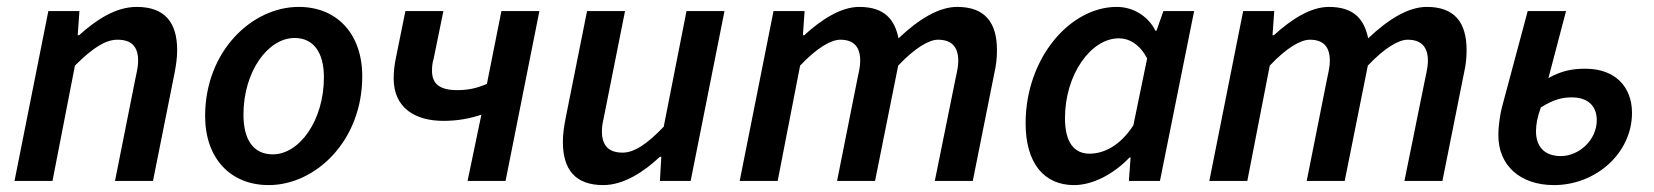

<svg xmlns="http://www.w3.org/2000/svg" viewBox="-20 -524 4790 556"><path d="M22 0H132L197 -334C249 -386 286 -409 320 -409C361 -409 380 -389 380 -348C380 -333 377 -319 372 -296L313 0H423L485 -310C490 -336 493 -356 493 -379C493 -458 458 -504 376 -504C315 -504 259 -467 209 -422H205L210 -492H120Z M758 12C893 12 1029 -115 1029 -303C1029 -426 956 -504 845 -504C710 -504 574 -376 574 -188C574 -66 647 12 758 12ZM770 -77C714 -77 685 -119 685 -192C685 -317 756 -414 833 -414C888 -414 918 -372 918 -300C918 -175 847 -77 770 -77Z M1334 0H1444L1542 -492H1432L1390 -281C1362 -269 1337 -263 1304 -263C1255 -263 1231 -280 1231 -319C1231 -331 1232 -342 1236 -355L1264 -492H1154L1127 -359C1122 -336 1120 -315 1120 -297C1120 -210 1184 -174 1264 -174C1306 -174 1342 -181 1374 -192Z M1727 12C1786 12 1844 -26 1891 -70H1895L1891 0H1980L2078 -492H1968L1902 -157C1853 -106 1816 -82 1783 -82C1742 -82 1723 -103 1723 -144C1723 -159 1726 -173 1731 -196L1790 -492H1680L1618 -182C1613 -156 1610 -135 1610 -113C1610 -34 1645 12 1727 12Z M2122 0H2232L2297 -334C2346 -386 2387 -409 2413 -409C2452 -409 2471 -389 2471 -348C2471 -333 2468 -319 2463 -296L2404 0H2514L2581 -334C2630 -386 2671 -409 2696 -409C2735 -409 2755 -389 2755 -348C2755 -333 2752 -319 2747 -296L2687 0H2797L2859 -310C2865 -336 2867 -356 2867 -379C2867 -458 2833 -504 2752 -504C2698 -504 2640 -468 2582 -413C2571 -466 2543 -504 2468 -504C2415 -504 2358 -467 2309 -422H2305L2310 -492H2220Z M3090 12C3145 12 3205 -20 3251 -68H3254L3249 0H3339L3438 -492H3349L3329 -435H3326C3305 -477 3262 -504 3214 -504C3078 -504 2950 -355 2950 -167C2950 -52 3003 12 3090 12ZM3135 -79C3091 -79 3064 -111 3064 -182C3064 -308 3139 -413 3220 -413C3250 -413 3280 -396 3302 -355L3262 -161C3223 -101 3176 -79 3135 -79Z M3482 0H3592L3657 -334C3706 -386 3747 -409 3773 -409C3812 -409 3831 -389 3831 -348C3831 -333 3828 -319 3823 -296L3764 0H3874L3941 -334C3990 -386 4031 -409 4056 -409C4095 -409 4115 -389 4115 -348C4115 -333 4112 -319 4107 -296L4047 0H4157L4219 -310C4225 -336 4227 -356 4227 -379C4227 -458 4193 -504 4112 -504C4058 -504 4000 -468 3942 -413C3931 -466 3903 -504 3828 -504C3775 -504 3718 -467 3669 -422H3665L3670 -492H3580Z M4480 12C4602 12 4706 -81 4706 -197C4706 -272 4658 -325 4571 -325C4535 -325 4504 -320 4464 -298L4515 -492H4404L4329 -212C4325 -196 4319 -163 4319 -132C4319 -45 4382 12 4480 12ZM4500 -72C4457 -72 4428 -95 4428 -144C4428 -164 4432 -185 4442 -213C4481 -237 4505 -242 4532 -242C4578 -242 4604 -217 4604 -176C4604 -118 4552 -72 4500 -72Z"/></svg>

Font: Source Sans Pro Semibold
Style: Italic
Weight: 600
Italic angle: -11°
Designer: Paul D. Hunt
Foundry: Adobe Systems Incorporated
Version: Version 3.006;hotconv 1.0.111;makeotfexe 2.5.65597